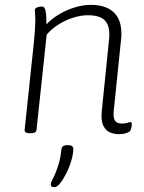

<svg xmlns="http://www.w3.org/2000/svg" viewBox="-20 -549 597 794"><path d="M472 6Q453 6 435 -1.5Q417 -9 407 -30Q397 -51 401 -91L431 -386Q432 -392 432 -398Q432 -404 432 -408Q432 -448 411 -467Q390 -486 343 -486Q315 -486 283 -476Q251 -466 222.5 -448Q194 -430 173 -406L131 -12Q130 2 107 2H103Q91 2 86 -2Q81 -6 82 -13L120 -373Q123 -402 124.5 -425.5Q126 -449 126 -461Q126 -481 125 -492Q124 -503 124 -507Q124 -512 127 -514.5Q130 -517 135 -519Q140 -521 144.5 -521.5Q149 -522 153 -522Q165 -522 168.5 -503.5Q172 -485 172 -453Q172 -442 170.5 -432Q169 -422 166 -413L157 -430Q179 -460 212 -482Q245 -504 283 -516.5Q321 -529 356 -529Q397 -529 425 -515.5Q453 -502 467.5 -476Q482 -450 482 -411Q482 -406 482 -400Q482 -394 481 -389L450 -87Q448 -62 455.5 -50Q463 -38 485 -38Q499 -38 507 -41Q515 -44 520 -44Q523 -44 524 -42Q525 -40 525 -37Q525 -33 524.5 -28Q524 -23 522.5 -18Q521 -13 519 -9Q516 -4 507.5 -0.5Q499 3 489 4.5Q479 6 472 6ZM205 225Q200 225 195 223Q190 221 190 214Q190 207 195.5 196.5Q201 186 208 170Q215 154 222.5 129.5Q230 105 234 69Q235 59 241.5 55Q248 51 260 51Q283 51 283 66Q283 88 275 115Q267 142 254.5 167Q242 192 229 208.5Q216 225 205 225Z"/></svg>

Font: Asap ExtraLight
Style: Italic
Weight: 250
Italic angle: -6°
Version: Version 3.001